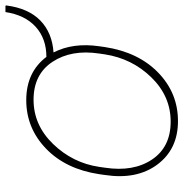

<svg xmlns="http://www.w3.org/2000/svg" viewBox="-5 -648 664 694"><g transform="rotate(-90 327.0 -301.0)"><path d="M477.5 -253.9 480.5 -274.4Q495.6 -375 450.4 -443.4Q405.3 -511.7 313.5 -511.7Q221.7 -511.7 153.3 -440.9Q85 -370.1 70.8 -274.4L67.9 -253.9Q52.2 -150.9 97.4 -83.5Q142.6 -16.1 234.4 -16.1Q326.2 -16.1 394.3 -85.9Q462.4 -155.8 477.5 -253.9ZM468.3 -465.3Q534.2 -465.3 576.9 -503.9Q619.6 -542.5 630.4 -613.3H653.3L654.3 -610.4Q644 -530.3 599.9 -487.3Q555.7 -444.3 484.4 -439.5Q520.5 -369.1 506.8 -274.4L503.9 -253.9Q485.4 -132.8 411.6 -61.3Q337.9 10.3 236.3 10.3Q134.8 10.3 79.3 -64.2Q23.9 -138.7 41.5 -253.9L44.4 -274.4Q62.5 -395 136.7 -466.6Q210.9 -538.1 312 -538.1Q413.1 -538.1 468.3 -465.3Z"/></g></svg>

Font: Roboto-ThinItalic
Style: Italic
Weight: 250
Italic angle: -12°
Designer: Google
Version: Version 1.100141; 2013; ttfautohint (v0.94.14-c901) -l 8 -r 